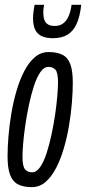

<svg xmlns="http://www.w3.org/2000/svg" viewBox="-20 -760 354 790"><path d="M111 10Q76.5 10 54.3 -1.4Q32.1 -12.8 21.6 -40.6Q11.1 -68.4 11.1 -116.5Q11.1 -152.9 14.8 -198.3Q18.4 -243.6 26.5 -292.1Q34.6 -340.5 47.8 -385.8Q61 -431.1 79.6 -467Q98.3 -503 123.1 -524.4Q147.9 -545.8 179.6 -545.8Q214.8 -545.8 237 -534.6Q259.2 -523.4 269.3 -496Q279.5 -468.7 279.5 -420Q279.5 -383.5 275.9 -337.9Q272.3 -292.2 264.1 -243.8Q256 -195.3 242.8 -150.3Q229.7 -105.4 211 -69.1Q192.3 -32.8 167.5 -11.4Q142.8 10 111 10ZM112.3 -51Q130.3 -51 145.3 -72.7Q160.3 -94.4 171.8 -130Q183.3 -165.5 192.2 -207.5Q201.2 -249.5 207.3 -291.5Q213.3 -333.5 216 -367.8Q218.7 -402.1 218.7 -420.7Q218.7 -461.9 207.9 -473.3Q197.2 -484.8 179 -484.8Q160.9 -484.8 146 -463.1Q131 -441.4 119.5 -405.8Q108 -370.3 99 -328.3Q90.1 -286.3 84 -244.3Q77.9 -202.3 75.2 -168.5Q72.5 -134.7 72.5 -115.7Q72.5 -75 83.3 -63Q94.1 -51 112.3 -51ZM197.1 -602.8Q171.8 -602.8 153.5 -610.5Q135.2 -618.1 125.6 -636Q116 -653.9 116 -684.5Q116 -698.1 117.9 -713Q119.7 -727.8 122.3 -740.2H161.5Q159.8 -731.8 158.9 -724.3Q158.1 -716.8 158.1 -707.6Q158.1 -690.7 162.6 -678.2Q167.1 -665.7 177.6 -659.5Q188.1 -653.2 205.4 -653.2Q226.6 -653.2 240.5 -664.2Q254.5 -675.1 262.8 -694.4Q271 -713.7 274.4 -740.2H314.3Q308.7 -690.7 294.7 -660.7Q280.6 -630.6 256.9 -616.7Q233.1 -602.8 197.1 -602.8Z"/></svg>

Font: Georama
Style: Italic
Weight: 400
Width: 2
Italic angle: -9°
Designer: Jean-Baptiste Levee
Foundry: Production Type
Version: Version 1.000